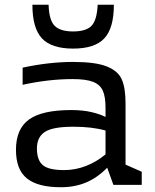

<svg xmlns="http://www.w3.org/2000/svg" viewBox="-20 -776 650 806"><path d="M575 -55V0H456L430 -72Q389 -30 341.5 -10Q294 10 235 10Q139 10 93 -27Q47 -64 47 -147Q47 -235 102 -274.5Q157 -314 279 -314Q327 -314 363.5 -305.5Q400 -297 423 -285V-324Q423 -370 411.5 -395.5Q400 -421 370.5 -432.5Q341 -444 285 -444Q184 -444 75 -420V-492Q186 -516 287 -516Q381 -516 428.5 -497Q476 -478 491.5 -442Q507 -406 507 -342V-85ZM249 -62Q297 -62 341.5 -79.5Q386 -97 423 -128V-228Q367 -244 288 -244Q201 -244 168 -222Q135 -200 135 -153Q135 -104 159.5 -83Q184 -62 249 -62ZM287 -572Q196 -572 156 -615Q116 -658 116 -756H184Q186 -691 209.5 -667.5Q233 -644 287 -644Q341 -644 364 -667.5Q387 -691 390 -756H458Q458 -658 418 -615Q378 -572 287 -572Z"/></svg>

Font: Rhodium Libre
Style: Regular
Weight: 400
Designer: James Puckett
Foundry: Dunwich Type Founders
Version: Version 1.001; ttfautohint (v1.3)